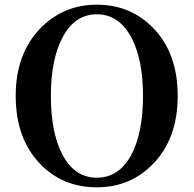

<svg xmlns="http://www.w3.org/2000/svg" viewBox="-20 -780 826 819"><path d="M245 -123Q297 -22 393 -22Q489 -22 542 -123Q590 -217 590 -371Q590 -523 542 -617Q489 -719 393 -719Q297 -719 245 -617Q197 -524 197 -371Q197 -216 245 -123ZM634 -660Q738 -553 738 -371Q738 -190 634 -82Q537 19 393 19Q248 19 152 -80Q47 -188 47 -371Q47 -551 152 -659Q250 -760 393 -760Q537 -760 634 -660Z"/></svg>

Font: Source Han Serif SC
Style: Bold
Weight: 700
Designer: Ryoko NISHIZUKA  (kana & ideographs); Frank Grießhammer (Latin, Greek & Cyrillic); Wenlong ZHANG  (bopomofo); Sandoll Co
Foundry: Adobe Systems Incorporated
Version: Version 1.001 October 20, 2017